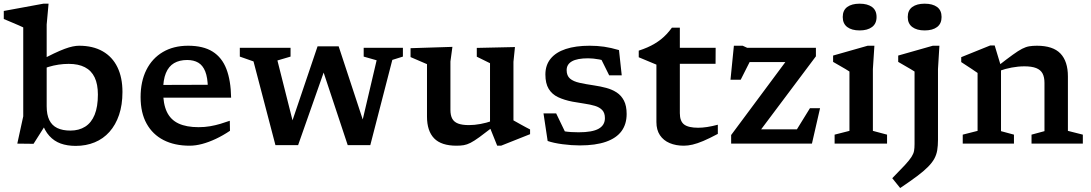

<svg xmlns="http://www.w3.org/2000/svg" viewBox="-32 -760 5774 1016"><path d="M189 -114H218.5L145.5 1L59.5 0L91 -144.5V-615Q84.5 -618.5 67.5 -625.8Q50.5 -633 29 -642.2Q7.5 -651.5 -12 -659.5V-702L197.5 -740.5H225L215 -630V-197.5Q215 -153 229 -124.5Q243 -96 271 -82.5Q299 -69 340.5 -69Q386 -69 418.8 -89.8Q451.5 -110.5 468.8 -152.8Q486 -195 486 -259.5Q486 -314.5 468.8 -350.5Q451.5 -386.5 417.2 -404.2Q383 -422 331.5 -422Q305 -422 278 -418Q251 -414 224.8 -406Q198.5 -398 173.5 -386.5L173 -435.5Q218.5 -460.5 252.2 -476.5Q286 -492.5 310.2 -501.5Q334.5 -510.5 353 -514.2Q371.5 -518 386.5 -518Q460 -518 511.5 -488.5Q563 -459 589.5 -404.2Q616 -349.5 616 -273.5Q616 -205 598 -152Q580 -99 547.2 -62.2Q514.5 -25.5 469 -6.8Q423.5 12 368.5 12Q324 12 289.2 -0.5Q254.5 -13 229.2 -40.8Q204 -68.5 189 -114Z M963.5 -518Q1043.5 -518 1093 -487Q1142.5 -456 1166 -395Q1189.5 -334 1191 -243H808L805.5 -310.5L1100.5 -311.5L1068 -294.5Q1067 -350 1054 -382.2Q1041 -414.5 1017 -428.5Q993 -442.5 958.5 -442.5Q917.5 -442.5 889 -425.8Q860.5 -409 845.8 -373.2Q831 -337.5 831 -278.5Q831 -210 851 -168Q871 -126 912.8 -106.5Q954.5 -87 1019 -87Q1051 -87 1079.8 -92Q1108.5 -97 1134.5 -104.8Q1160.5 -112.5 1184 -121L1185 -68Q1148 -43 1110.2 -25.2Q1072.5 -7.5 1037.5 1.8Q1002.5 11 971.5 11Q891.5 11 833.5 -18.8Q775.5 -48.5 743.8 -105.8Q712 -163 712 -246Q712 -329 742.5 -390Q773 -451 829.5 -484.5Q886 -518 963.5 -518Z M1961 -441 1892.5 -460.5V-507H2100V-460.5L2044 -443L1927.5 8H1808L1662.5 -430.5L1701 -434L1545.5 8H1425.5L1309.5 -435L1237 -460.5V-507H1505.5V-460.5L1436 -440L1531.5 -61.5L1495.5 -63L1648.5 -515H1760L1906.5 -70L1874 -70.5Z M2351.5 -178.5Q2351.5 -150 2361 -132.2Q2370.5 -114.5 2392.2 -106.2Q2414 -98 2449.5 -98Q2479 -98 2510.8 -104Q2542.5 -110 2569.5 -119.5L2578.5 -90Q2533.5 -55 2505.2 -34.5Q2477 -14 2457.8 -4.2Q2438.5 5.5 2422 8.2Q2405.5 11 2383.5 11Q2303 11 2265.2 -28Q2227.5 -67 2227.5 -143V-420.5L2140.5 -458V-505L2362 -512L2351.5 -434.5ZM2599 11 2561 -83.5V-425.5L2491 -460V-506.5L2693 -511L2685 -433V-123Q2689.5 -120.5 2700.8 -114.2Q2712 -108 2725.8 -100.2Q2739.5 -92.5 2752.2 -85.8Q2765 -79 2773 -75V-50L2619.5 11Z M3088 -518Q3128.5 -518 3164.8 -512.8Q3201 -507.5 3243.5 -495L3258 -361.5H3191.5L3130.5 -484.5L3205.5 -427.5Q3172 -439.5 3139 -445.5Q3106 -451.5 3080.5 -451.5Q3022.5 -451.5 2994.5 -435.5Q2966.5 -419.5 2966.5 -389Q2966.5 -359.5 2984.2 -344.2Q3002 -329 3034.8 -321.8Q3067.5 -314.5 3112 -308Q3145.5 -303 3176.2 -294.8Q3207 -286.5 3231.2 -270.8Q3255.5 -255 3269.8 -227.5Q3284 -200 3284 -157Q3284 -103 3256.8 -66Q3229.5 -29 3174.5 -9.8Q3119.5 9.5 3036 9.5Q2992.5 9.5 2945 3.2Q2897.5 -3 2866 -14L2844 -160H2911L2978 -21L2911.5 -75Q2929 -69.5 2949.2 -66Q2969.5 -62.5 2990.2 -61.2Q3011 -60 3030 -60Q3102.5 -60 3135.8 -78.8Q3169 -97.5 3169 -135Q3169 -162.5 3154.8 -177.5Q3140.5 -192.5 3116.2 -199.8Q3092 -207 3061.2 -211.5Q3030.5 -216 2997.5 -222Q2953.5 -230.5 2921.2 -245.8Q2889 -261 2871.5 -289.8Q2854 -318.5 2854 -366Q2854 -415.5 2881.8 -449.5Q2909.5 -483.5 2962 -500.8Q3014.5 -518 3088 -518Z M3565.5 -161Q3565.5 -118.5 3588.2 -101.2Q3611 -84 3662.5 -84Q3684.5 -84 3710.5 -88Q3736.5 -92 3766.5 -100V-51.5Q3721.5 -27.5 3689.5 -14Q3657.5 -0.5 3633 5.2Q3608.5 11 3586.5 11Q3544.5 11 3511.8 -2.8Q3479 -16.5 3460.2 -44.5Q3441.5 -72.5 3441.5 -114V-418L3348 -457V-492Q3372.5 -500 3393.2 -509Q3414 -518 3432 -528.8Q3450 -539.5 3465.8 -552Q3481.5 -564.5 3495.8 -579.8Q3510 -595 3523.5 -613.5H3565.5V-491ZM3516.5 -422.5 3519.5 -507H3755L3754.5 -422.5Z M3837 0V-45.5L4158 -477.5L4199 -431.5H3874L3965 -491.5L3887.5 -338H3833.5L3851.5 -518H3898L3922 -507H4285.5V-462L3960 -28L3926.5 -75.5H4213.5L4152.5 -23L4254 -187.5H4307.5L4264.5 0Z M4517 -599Q4475 -599 4451.2 -617Q4427.5 -635 4427.5 -670Q4427.5 -705.5 4451.2 -723Q4475 -740.5 4517 -740.5Q4558.5 -740.5 4582.5 -723Q4606.5 -705.5 4606.5 -670Q4606.5 -635 4582.5 -617Q4558.5 -599 4517 -599ZM4595 -518 4587 -394.5V-67.5L4662 -47.5V0H4384.5V-47.5L4463 -67.5V-381.5Q4457.5 -385.5 4442.8 -394.2Q4428 -403 4410 -413.2Q4392 -423.5 4376.5 -432.5V-466L4559.5 -518Z M4861 -599Q4819.5 -599 4795.5 -617Q4771.5 -635 4771.5 -670Q4771.5 -705.5 4795.5 -723Q4819.5 -740.5 4861 -740.5Q4903 -740.5 4926.8 -723Q4950.5 -705.5 4950.5 -670Q4950.5 -635 4926.8 -617Q4903 -599 4861 -599ZM4807.5 -381.5Q4802 -385.5 4787 -394.2Q4772 -403 4754.2 -413.2Q4736.5 -423.5 4721 -432.5V-466L4904 -518H4939L4931.5 -394.5V-20Q4931.5 11 4927.5 35Q4923.5 59 4912 80Q4900.5 101 4878.5 123.2Q4856.5 145.5 4820.8 172.2Q4785 199 4731.5 235L4689.5 183Q4732 140 4756 114Q4780 88 4791 70.8Q4802 53.5 4804.8 38.5Q4807.5 23.5 4807.5 2Z M5265 -408.5V-66L5333.5 -47.5V0H5062.5V-47.5L5141 -67.5V-374Q5133 -380 5110.5 -394.8Q5088 -409.5 5054.5 -431.5V-457.5L5208 -519.5H5231.5ZM5426.5 -47.5 5495 -66V-321.5Q5495 -352 5484.8 -371.2Q5474.5 -390.5 5451 -399.8Q5427.5 -409 5389 -409Q5356 -409 5321.5 -402.5Q5287 -396 5258.5 -385.5L5249.5 -411.5Q5297 -448.5 5326.8 -470Q5356.5 -491.5 5376.5 -501.8Q5396.5 -512 5414.2 -515Q5432 -518 5455 -518Q5540 -518 5579.5 -476.8Q5619 -435.5 5619 -355.5V-67.5L5698 -47.5V0H5426.5Z"/></svg>

Font: Newsreader 7pt Medium
Style: Regular
Weight: 500
Designer: Hugues Gentile
Foundry: Production Type
Version: Version 1.003